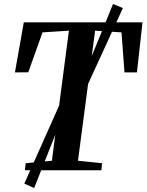

<svg xmlns="http://www.w3.org/2000/svg" viewBox="-20 -855 736 964"><path d="M105 0 109 -35.5 240.5 -48 326 -701 193.5 -692.5 122 -492 55 -491.5 99.5 -743H695.5L667.5 -491.5H605L590 -692.5L457.5 -701L371.5 -48L492.5 -35.5L489 0ZM102 67 304.5 -387 374.5 -411.5 547.5 -835 597 -814.5 405.5 -397 335 -373.5 151.5 89Z"/></svg>

Font: Merriweather 72pt SemiBold
Style: Italic
Weight: 600
Italic angle: -7.8°
Version: Version 2.101